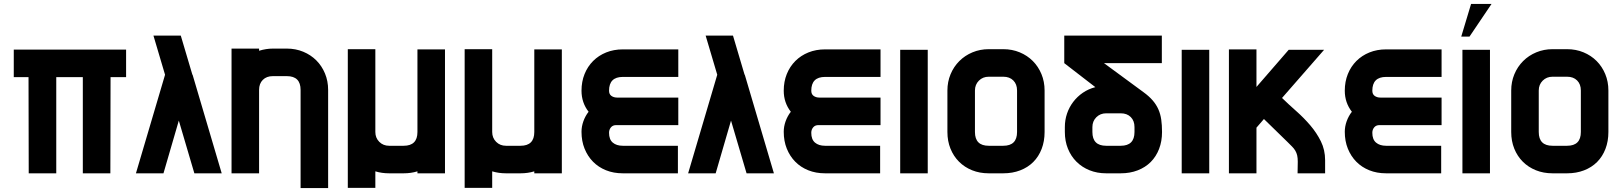

<svg xmlns="http://www.w3.org/2000/svg" viewBox="-20 -881 8246 976"><path d="M621 -629V-489H542L541 0H401V-489H266V0H126L125 -489H50V-629H621Z M899 -700 958 -501H959L1107 0H968L889 -268L811 0H671L819 -501L760 -700H899Z M1648 75H1508V-424Q1508 -494 1438 -494H1367Q1335 -494 1316 -475Q1297 -456 1297 -424V0H1157V-634H1297V-623Q1333 -634 1367 -634H1438Q1483 -634 1521.5 -618Q1560 -602 1588 -574Q1616 -546 1632 -507.5Q1648 -469 1648 -424Z M2242 -630V0H2102V-10Q2069 0 2032 0H1958Q1921 0 1888 -10V74H1748V-631H1888V-210Q1888 -180 1908 -160Q1928 -140 1958 -140H2032Q2102 -140 2102 -210V-630Z M2836 -630V0H2696V-10Q2663 0 2626 0H2552Q2515 0 2482 -10V74H2342V-631H2482V-210Q2482 -180 2502 -160Q2522 -140 2552 -140H2626Q2696 -140 2696 -210V-630Z M2972 -313Q2936 -359 2936 -420Q2936 -466 2951.5 -504.5Q2967 -543 2995 -571Q3023 -599 3061.5 -614.5Q3100 -630 3146 -630H3428V-490H3146Q3076 -490 3076 -420Q3076 -402 3088 -393.5Q3100 -385 3117 -385H3428V-245H3112Q3095 -245 3085.5 -233.5Q3076 -222 3076 -206Q3076 -172 3095 -156Q3114 -140 3146 -140H3426V0H3146Q3099 0 3060.5 -15.5Q3022 -31 2994.5 -59Q2967 -87 2951.5 -125.5Q2936 -164 2936 -211Q2936 -238 2945.5 -264.5Q2955 -291 2972 -313Z M3706 -700 3765 -501H3766L3914 0H3775L3696 -268L3618 0H3478L3626 -501L3567 -700H3706Z M4000 -313Q3964 -359 3964 -420Q3964 -466 3979.5 -504.5Q3995 -543 4023 -571Q4051 -599 4089.5 -614.5Q4128 -630 4174 -630H4456V-490H4174Q4104 -490 4104 -420Q4104 -402 4116 -393.5Q4128 -385 4145 -385H4456V-245H4140Q4123 -245 4113.5 -233.5Q4104 -222 4104 -206Q4104 -172 4123 -156Q4142 -140 4174 -140H4454V0H4174Q4127 0 4088.5 -15.5Q4050 -31 4022.5 -59Q3995 -87 3979.5 -125.5Q3964 -164 3964 -211Q3964 -238 3973.5 -264.5Q3983 -291 4000 -313Z M4696 0H4556V-628H4696V0Z M5290 -210Q5290 -163 5275 -124Q5260 -85 5232.5 -57.5Q5205 -30 5166 -15Q5127 0 5080 0H5006Q4960 0 4921.5 -15.5Q4883 -31 4855 -59Q4827 -87 4811.5 -125.5Q4796 -164 4796 -210V-421Q4796 -465 4812 -503.5Q4828 -542 4856.5 -570.5Q4885 -599 4923.5 -615Q4962 -631 5006 -631H5080Q5125 -631 5163.5 -615Q5202 -599 5230 -571Q5258 -543 5274 -504.5Q5290 -466 5290 -421ZM5150 -210V-421Q5150 -453 5131 -472Q5112 -491 5080 -491H5006Q4976 -491 4956 -471Q4936 -451 4936 -421V-210Q4936 -140 5006 -140H5080Q5150 -140 5150 -210Z M5887 -210Q5887 -163 5872 -124Q5857 -85 5829.5 -57.5Q5802 -30 5763 -15Q5724 0 5677 0H5603Q5557 0 5518.5 -15.5Q5480 -31 5452 -59Q5424 -87 5408.5 -125.5Q5393 -164 5393 -210V-235Q5393 -271 5404 -303.5Q5415 -336 5435.5 -363Q5456 -390 5484.5 -409.5Q5513 -429 5548 -438L5390 -560V-700H5886V-560H5592Q5643 -523 5692 -486.5Q5741 -450 5792 -413Q5821 -392 5839.5 -370.5Q5858 -349 5868.5 -325Q5879 -301 5883 -273Q5887 -245 5887 -210ZM5747 -210V-235Q5747 -267 5728 -286Q5709 -305 5677 -305H5603Q5573 -305 5553 -285Q5533 -265 5533 -235V-210Q5533 -140 5603 -140H5677Q5747 -140 5747 -210Z M6127 0H5987V-628H6127V0Z M6711 -628 6497 -383Q6531 -350 6569.5 -316Q6608 -282 6640.5 -244Q6673 -206 6694.5 -162.5Q6716 -119 6716 -67V0H6576Q6576 -15 6576.5 -30Q6577 -45 6577 -59Q6577 -78 6574 -91Q6571 -104 6564.5 -115Q6558 -126 6548 -136Q6538 -146 6525 -159L6405 -276L6367 -232V0H6227V-630H6367V-439L6531 -628Z M6852 -313Q6816 -359 6816 -420Q6816 -466 6831.5 -504.5Q6847 -543 6875 -571Q6903 -599 6941.5 -614.5Q6980 -630 7026 -630H7308V-490H7026Q6956 -490 6956 -420Q6956 -402 6968 -393.5Q6980 -385 6997 -385H7308V-245H6992Q6975 -245 6965.5 -233.5Q6956 -222 6956 -206Q6956 -172 6975 -156Q6994 -140 7026 -140H7306V0H7026Q6979 0 6940.5 -15.5Q6902 -31 6874.5 -59Q6847 -87 6831.5 -125.5Q6816 -164 6816 -211Q6816 -238 6825.5 -264.5Q6835 -291 6852 -313Z M7554 0H7414V-628H7554V0ZM7458 -861H7562L7450 -695H7408L7458 -861Z M8156 -210Q8156 -163 8141 -124Q8126 -85 8098.5 -57.5Q8071 -30 8032 -15Q7993 0 7946 0H7872Q7826 0 7787.5 -15.5Q7749 -31 7721 -59Q7693 -87 7677.5 -125.5Q7662 -164 7662 -210V-421Q7662 -465 7678 -503.5Q7694 -542 7722.5 -570.5Q7751 -599 7789.5 -615Q7828 -631 7872 -631H7946Q7991 -631 8029.5 -615Q8068 -599 8096 -571Q8124 -543 8140 -504.5Q8156 -466 8156 -421ZM8016 -210V-421Q8016 -453 7997 -472Q7978 -491 7946 -491H7872Q7842 -491 7822 -471Q7802 -451 7802 -421V-210Q7802 -140 7872 -140H7946Q8016 -140 8016 -210Z"/></svg>

Font: CAT North
Style: Regular
Weight: 400
Designer: Peter Wiegel
Foundry: Peter Wiegel
Version: Version 1.000